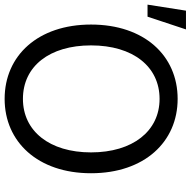

<svg xmlns="http://www.w3.org/2000/svg" viewBox="-41 -796 823 829"><g transform="rotate(90 370.5 -381.5)"><path d="M383 10C568 10 704 -133 704 -363C704 -594 568 -737 383 -737C196 -737 62 -593 62 -363C62 -134 196 10 383 10ZM-24 -607H28L83 -773H2ZM152 -363C152 -545 244 -659 383 -659C522 -659 614 -543 614 -363C614 -184 522 -69 383 -69C242 -69 152 -184 152 -363Z"/></g></svg>

Font: Wafeq
Style: Regular
Weight: 400
Designer: Rasmus Andersson & Azza Alameddine
Foundry: Google & TypeTogether
Version: Version 3.000;FEAKit 1.0